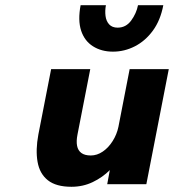

<svg xmlns="http://www.w3.org/2000/svg" viewBox="-20 -706 667 736"><path d="M254 10Q195 10 163.5 -15Q132 -40 124 -85.5Q116 -131 127 -190L176 -441H326L277 -190Q272 -165 275.5 -147Q279 -129 292 -119.5Q305 -110 328 -110Q352 -110 374 -125Q396 -140 412 -165.5Q428 -191 434 -220L477 -441H627L541 0H391L401 -54Q373 -26 335.5 -8Q298 10 254 10ZM606 -686Q595 -628 566 -588.5Q537 -549 497 -528.5Q457 -508 413 -508Q369 -508 336.5 -528.5Q304 -549 291 -588.5Q278 -628 289 -686H386Q382 -665 384.5 -645Q387 -625 398.5 -612.5Q410 -600 431 -600Q463 -600 483 -627.5Q503 -655 509 -686Z"/></svg>

Font: Teachers
Style: Italic
Weight: 400
Italic angle: -11°
Designer: Alfredo Marco Pradil, Chank Diesel
Version: Version 1.001